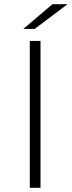

<svg xmlns="http://www.w3.org/2000/svg" viewBox="-20 -895 342 915"><path d="M122 -700H173V0H122ZM230 -875H302L145 -757H91Z"/></svg>

Font: Idrija Light
Style: Regular
Weight: 300
Designer: Julieta Ulanovsky
Foundry: Julieta Ulanovsky
Version: Version 7.200